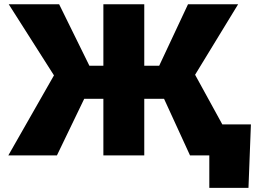

<svg xmlns="http://www.w3.org/2000/svg" viewBox="-20 -748 1241 924"><path d="M674.3 -727.5V0H477.5V-727.5ZM20 0 239.7 -385.3 22 -727.5H264.6L410.2 -431.6H746.1L884.8 -727.5H1126L918.9 -388.2L1131.8 0H894.5L769.5 -272.5H385.3L253.9 0ZM987.3 156.2V0H940.4V-149.4H1187.5L1175.8 156.2Z"/></svg>

Font: Inter 16pt Black
Style: Regular
Weight: 900
Version: Version 4.001;git-66647c0bb